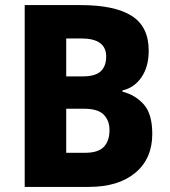

<svg xmlns="http://www.w3.org/2000/svg" viewBox="-20 -734 666 754"><path d="M296 -714Q431 -714 497.5 -671.5Q564 -629 564 -535Q564 -472 535.5 -430.5Q507 -389 461 -379V-374Q512 -361 545 -323.5Q578 -286 578 -208Q578 -111 511.5 -55.5Q445 0 329 0H77V-714ZM304 -434Q354 -434 375.5 -454Q397 -474 397 -512Q397 -583 299 -583H240V-434ZM240 -307V-134H314Q366 -134 388 -157.5Q410 -181 410 -223Q410 -261 387 -284Q364 -307 310 -307Z"/></svg>

Font: Noto Sans Tamil SemiCondensed ExtraBold
Style: Regular
Weight: 800
Width: 4
Designer: Jelle Bosma - Monotype Design Team
Foundry: Monotype Imaging Inc.
Version: Version 2.004; ttfautohint (v1.8.4.7-5d5b)